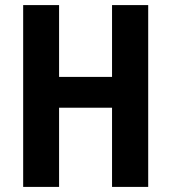

<svg xmlns="http://www.w3.org/2000/svg" viewBox="-20 -734 672 754"><path d="M562 0V-714H420V-432H212V-714H71V0H212V-311H420V0Z"/></svg>

Font: Noto Sans Lao Looped Condensed
Style: Bold
Weight: 700
Width: 3
Designer: Mark Frömberg, Ben Mitchell
Foundry: The Fontpad Ltd
Version: Version 1.002